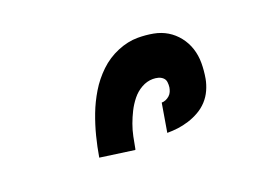

<svg xmlns="http://www.w3.org/2000/svg" viewBox="-56 -900 713 525"><g transform="rotate(-20 300.0 -637.0)"><path d="M263 -494 163 -508Q168 -538 175.5 -567.5Q183 -597 194 -626Q205 -655 221.5 -682.5Q238 -710 261.5 -732.5Q285 -755 315 -767.5Q345 -780 374 -780Q397 -780 418.5 -776Q440 -772 457.5 -761.5Q475 -751 488 -734.5Q501 -718 507.5 -698Q514 -678 514 -656Q514 -634 510 -611Q507 -595 500 -579.5Q493 -564 481.5 -551.5Q470 -539 455 -530.5Q440 -522 424 -517Q408 -512 392.5 -510Q377 -508 361 -508L375 -591Q381 -591 387 -593.5Q393 -596 398 -600.5Q403 -605 405.5 -611Q408 -617 409 -623Q410 -631 409 -638.5Q408 -646 402.5 -651Q397 -656 389.5 -658Q382 -660 374 -660Q357 -660 341 -651Q325 -642 313.5 -627.5Q302 -613 294 -597Q286 -581 280 -564.5Q274 -548 270.5 -531Q267 -514 264 -497Z"/></g></svg>

Font: Iosevka Heavy Extended
Style: Italic
Weight: 900
Width: 7
Italic angle: -9°
Monospace: yes
Designer: Belleve Invis
Foundry: Belleve Invis
Version: Version 32.5.0; ttfautohint (v1.8.4)